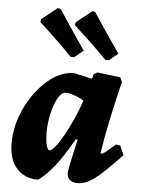

<svg xmlns="http://www.w3.org/2000/svg" viewBox="-54 -788 617 843"><g transform="rotate(5 255.0 -367.0)"><path d="M473 -172 492 -169 510 -128Q432 -45 393 -16.5Q354 12 319 12Q297 12 285 1Q273 -10 273 -30Q273 -48 304 -178L295 -179Q252 -103 217 -58.5Q182 -14 146 12Q85 12 50.5 -27.5Q16 -67 16 -138Q16 -217 52.5 -293.5Q89 -370 146 -419Q203 -468 262 -468L343 -450L349 -471L364 -480L467 -467L475 -447Q428 -256 409 -129L412 -126Q418 -126 430.5 -135.5Q443 -145 473 -172ZM314 -351Q293 -364 271 -371.5Q249 -379 233 -379Q216 -379 200.5 -352.5Q185 -326 175 -283.5Q165 -241 165 -198Q165 -164 170.5 -142.5Q176 -121 184 -121Q203 -121 243.5 -192.5Q284 -264 314 -351ZM96 -678 97 -691 166 -746 179 -744Q189 -729 221 -680.5Q253 -632 296 -570L257 -538H241Q197 -584 153 -625Q109 -666 96 -678ZM248 -678 250 -691 319 -746 331 -744Q341 -729 376.5 -675.5Q412 -622 449 -570L410 -538H394Q349 -584 305 -625Q261 -666 248 -678Z"/></g></svg>

Font: Alegreya ExtraBold
Style: Italic
Weight: 800
Italic angle: -7°
Designer: Juan Pablo del Peral
Foundry: Huerta Tipografica
Version: Version 2.007; ttfautohint (v1.6)